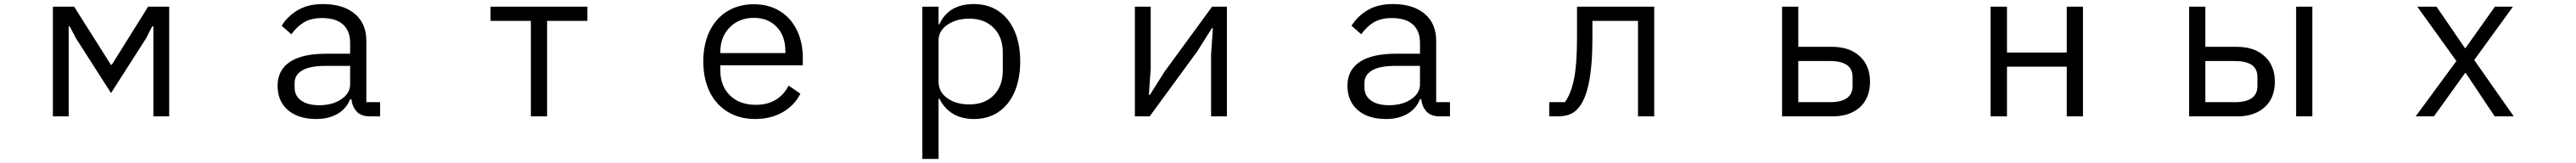

<svg xmlns="http://www.w3.org/2000/svg" viewBox="-20 -574 12712 804"><path d="M319 0H241V-541H346L527 -255H532L711 -541H815V0H737V-444H731L701 -385L528 -115L355 -385L324 -444H319Z M1350 -151Q1350 -228 1410.5 -268.5Q1471 -309 1590 -309H1708V-363Q1708 -422 1672.5 -453.5Q1637 -485 1569 -485Q1517 -485 1482 -465Q1447 -445 1418 -405L1370 -447Q1401 -496 1451.5 -525Q1502 -554 1573 -554Q1674 -554 1731 -506Q1788 -458 1788 -372V-70H1856V0H1807Q1763 0 1741 -23Q1719 -46 1714 -85H1708Q1690 -38 1646 -12.5Q1602 13 1541 13Q1452 13 1401 -31Q1350 -75 1350 -151ZM1708 -158V-249H1586Q1510 -249 1472 -227Q1434 -205 1434 -165V-142Q1434 -101 1466.5 -78Q1499 -55 1555 -55Q1621 -55 1664.5 -84.5Q1708 -114 1708 -158Z M2680 0H2600V-471H2401V-541H2879V-471H2680Z M3451 -271Q3451 -356 3482 -420Q3513 -484 3569.5 -518.5Q3626 -553 3701 -553Q3774 -553 3828.5 -519.5Q3883 -486 3912.5 -426Q3942 -366 3942 -289V-252H3535V-226Q3535 -151 3582 -104Q3629 -57 3711 -57Q3767 -57 3808 -81.5Q3849 -106 3872 -152L3930 -112Q3902 -55 3843.5 -21Q3785 13 3707 13Q3630 13 3572 -22Q3514 -57 3482.5 -121Q3451 -185 3451 -271ZM3535 -318V-312H3856V-322Q3856 -397 3813 -441.5Q3770 -486 3701 -486Q3628 -486 3581.5 -439Q3535 -392 3535 -318Z M4532 210V-541H4612V-454H4616Q4661 -554 4787 -554Q4856 -554 4907.5 -519.5Q4959 -485 4987 -421Q5015 -357 5015 -271Q5015 -185 4987 -120.5Q4959 -56 4907.5 -21.5Q4856 13 4787 13Q4668 13 4616 -87H4612V210ZM4929 -226V-316Q4929 -391 4884 -436.5Q4839 -482 4764 -482Q4700 -482 4656 -452Q4612 -422 4612 -375V-172Q4612 -120 4655.5 -89.5Q4699 -59 4764 -59Q4840 -59 4884.5 -104.5Q4929 -150 4929 -226Z M5654 0H5581V-541H5659V-234L5650 -106H5655L5727 -220L5962 -541H6035V0H5957V-307L5966 -435H5961L5889 -321Z M6630 -151Q6630 -228 6690.5 -268.5Q6751 -309 6870 -309H6988V-363Q6988 -422 6952.5 -453.5Q6917 -485 6849 -485Q6797 -485 6762 -465Q6727 -445 6698 -405L6650 -447Q6681 -496 6731.5 -525Q6782 -554 6853 -554Q6954 -554 7011 -506Q7068 -458 7068 -372V-70H7136V0H7087Q7043 0 7021 -23Q6999 -46 6994 -85H6988Q6970 -38 6926 -12.5Q6882 13 6821 13Q6732 13 6681 -31Q6630 -75 6630 -151ZM6988 -158V-249H6866Q6790 -249 6752 -227Q6714 -205 6714 -165V-142Q6714 -101 6746.5 -78Q6779 -55 6835 -55Q6901 -55 6944.5 -84.5Q6988 -114 6988 -158Z M7626 0V-70H7703Q7733 -110 7748 -183.5Q7763 -257 7763 -386V-541H8144V0H8064V-471H7839V-384Q7839 -110 7764 -35Q7746 -16 7722 -8Q7698 0 7665 0Z M8775 0V-541H8855V-343H9022Q9108 -343 9158.5 -296.5Q9209 -250 9209 -171Q9209 -91 9159.5 -45.5Q9110 0 9023 0ZM9011 -70Q9123 -70 9123 -150V-194Q9123 -273 9011 -273H8855V-70Z M9885 0H9804V-541H9885V-315H10180V-541H10260V0H10180V-245H9885Z M10784 0V-541H10864V-343H11020Q11106 -343 11156.5 -296.5Q11207 -250 11207 -171Q11207 -91 11157 -45.5Q11107 0 11021 0ZM11392 0H11312V-541H11392ZM11009 -70Q11121 -70 11121 -150V-194Q11121 -235 11092.5 -254Q11064 -273 11009 -273H10864V-70Z M11992 0H11902L12103 -273L11910 -541H12005L12145 -337H12148L12293 -541H12382L12191 -278L12386 0H12292L12149 -214H12146Z"/></svg>

Font: PlemolJP
Style: Regular
Weight: 400
Monospace: yes
Version: v2.0.4; ttfautohint (v1.8.4.7-5d5b-dirty) -l 6 -r 45 -G 200 